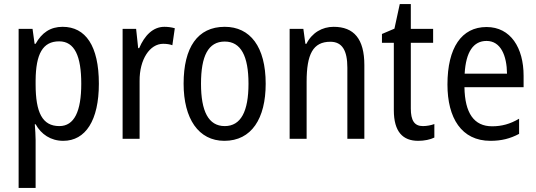

<svg xmlns="http://www.w3.org/2000/svg" viewBox="-20 -678 2621 938"><path d="M286 -547C226 -547 184 -518 154 -464H149L139 -537H71V240H154V6C154 -16 152 -44 150 -71H154C181 -22 228 10 289 10C398 10 463 -90 463 -269C463 -454 398 -547 286 -547ZM269 -476C345 -476 377 -403 377 -269C377 -134 343 -62 270 -62C187 -62 154 -128 154 -266V-285C155 -415 189 -476 269 -476Z M783 -547C727 -547 686 -504 660 -443H655L645 -537H579V0H662V-282C661 -388 712 -464 777 -464C793 -464 809 -462 822 -457L834 -540C817 -545 799 -547 783 -547Z M1278 -269C1278 -450 1202 -547 1078 -547C945 -547 877 -446 877 -269C877 -98 950 10 1076 10C1209 10 1278 -99 1278 -269ZM962 -269C962 -404 997 -475 1078 -475C1157 -475 1194 -404 1194 -269C1194 -134 1157 -62 1078 -62C998 -62 962 -135 962 -269Z M1610 -547C1554 -547 1504 -518 1477 -464H1472L1462 -537H1395V0H1478V-279C1478 -413 1509 -474 1594 -474C1652 -474 1677 -431 1677 -347V0H1760V-360C1760 -488 1709 -547 1610 -547Z M2046 -62C2004 -62 1987 -90 1987 -148V-469H2096V-537H1987V-658H1933L1907 -538L1846 -512V-469H1904V-140C1904 -34 1948 10 2023 10C2053 10 2082 4 2102 -6V-72C2086 -66 2065 -62 2046 -62Z M2357 -546C2235 -546 2166 -445 2166 -265C2166 -102 2234 10 2376 10C2430 10 2473 -1 2516 -24V-98C2472 -72 2431 -61 2384 -61C2296 -61 2251 -125 2249 -252H2538V-308C2538 -444 2475 -546 2357 -546ZM2357 -478C2426 -478 2456 -407 2457 -318H2250C2256 -425 2293 -478 2357 -478Z"/></svg>

Font: Noto Sans Lao Looped Condensed
Style: Regular
Weight: 400
Width: 3
Designer: Mark Frömberg, Ben Mitchell
Foundry: The Fontpad Ltd
Version: Version 1.003